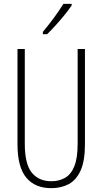

<svg xmlns="http://www.w3.org/2000/svg" viewBox="-20 -969 533 999"><path d="M422 -218Q422 -132 399.5 -82Q377 -32 337.5 -11Q298 10 247 10Q162 10 116.5 -45Q71 -100 71 -218V-714H109V-221Q109 -115 145.5 -70.5Q182 -26 247 -26Q288 -26 319 -44Q350 -62 367 -104.5Q384 -147 384 -221V-714H422ZM353 -941Q337 -917 314.5 -889.5Q292 -862 268 -835.5Q244 -809 225 -791H203V-803Q236 -843 261 -877Q286 -911 310 -949H353Z"/></svg>

Font: Noto Sans Devanagari ExtraCondensed ExtraLight
Style: Regular
Weight: 200
Width: 2
Designer: Jelle Bosma - Monotype Design Team
Foundry: Monotype Imaging Inc.
Version: Version 2.004; ttfautohint (v1.8.4.7-5d5b)